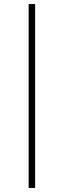

<svg xmlns="http://www.w3.org/2000/svg" viewBox="-20 -795 304 945"><path d="M121 130V-775H153V130Z"/></svg>

Font: Raleway Thin ExtraLight
Style: Italic
Weight: 250
Italic angle: -12°
Version: Version 4.026